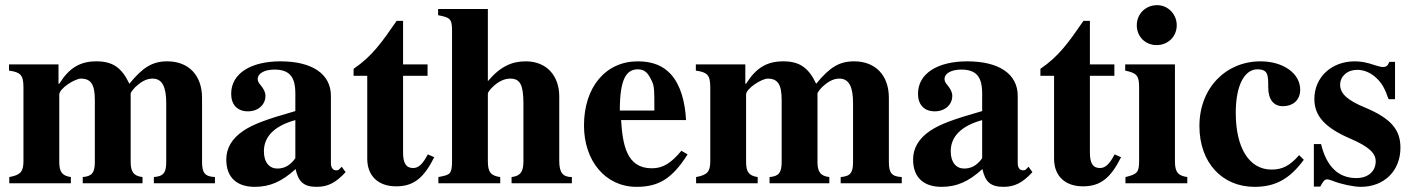

<svg xmlns="http://www.w3.org/2000/svg" viewBox="-20 -711 5482 745"><path d="M814 0V-24C775 -26 764 -40 764 -83V-331C764 -420 711 -473 629 -473C572 -473 534 -450 482 -386C452 -449 417 -473 354 -473C290 -473 248 -447 210 -386H207V-461H15V-437C59 -431 71 -420 71 -373V-86C71 -45 60 -32 16 -24V0H255V-24C220 -29 210 -45 210 -83V-344C210 -368 271 -406 294 -406C333 -406 348 -383 348 -323V-83C348 -42 338 -27 301 -24V0H533V-24C498 -28 487 -45 487 -83V-348C487 -353 501 -371 514 -381C535 -399 554 -406 572 -406C610 -406 625 -373 625 -311V-83C625 -41 615 -27 577 -24V0Z M1306 -64 1296 -54C1293 -51 1290 -50 1285 -50C1271 -50 1264 -61 1264 -78V-339C1264 -425 1190 -473 1068 -473C955 -473 877 -427 877 -347C877 -305 901 -279 942 -279C982 -279 1010 -305 1010 -339C1010 -353 1004 -365 991 -381C982 -391 980 -398 980 -404C980 -428 1009 -441 1045 -441C1104 -441 1126 -412 1126 -348V-280C1010 -247 963 -229 925 -204C880 -174 858 -136 858 -92C858 -18 904 14 968 14C1026 14 1072 -5 1127 -55C1138 -4 1160 14 1209 14C1252 14 1283 -2 1321 -43ZM1126 -97C1104 -66 1080 -57 1056 -57C1026 -57 1004 -80 1004 -124C1004 -182 1046 -223 1126 -245Z M1640 -112C1620 -74 1604 -59 1583 -59C1555 -59 1544 -79 1544 -119V-417H1639V-461H1544V-630H1519C1461 -546 1424 -493 1352 -444V-417H1405V-95C1405 -28 1448 12 1517 12C1584 12 1624 -19 1665 -101Z M2199 0V-24C2164 -24 2150 -41 2150 -87V-337C2150 -416 2102 -473 2020 -473C1967 -473 1922 -454 1873 -396V-676H1680V-652C1726 -643 1734 -639 1734 -591V-89C1734 -33 1726 -33 1681 -24V0H1921V-24C1884 -29 1873 -44 1873 -85V-348C1873 -352 1880 -362 1890 -372C1912 -394 1936 -406 1960 -406C1999 -406 2011 -380 2011 -309V-85C2011 -44 1999 -28 1965 -24V0Z M2624 -126C2583 -77 2552 -58 2509 -58C2411 -58 2396 -150 2390 -245H2642C2638 -319 2620 -382 2583 -423C2554 -455 2513 -473 2455 -473C2330 -473 2246 -373 2246 -224C2246 -87 2329 14 2450 14C2535 14 2588 -17 2648 -112ZM2519 -282H2385C2385 -402 2409 -442 2455 -442C2484 -442 2496 -425 2510 -395C2519 -376 2519 -355 2519 -303Z M3479 0V-24C3440 -26 3429 -40 3429 -83V-331C3429 -420 3376 -473 3294 -473C3237 -473 3199 -450 3147 -386C3117 -449 3082 -473 3019 -473C2955 -473 2913 -447 2875 -386H2872V-461H2680V-437C2724 -431 2736 -420 2736 -373V-86C2736 -45 2725 -32 2681 -24V0H2920V-24C2885 -29 2875 -45 2875 -83V-344C2875 -368 2936 -406 2959 -406C2998 -406 3013 -383 3013 -323V-83C3013 -42 3003 -27 2966 -24V0H3198V-24C3163 -28 3152 -45 3152 -83V-348C3152 -353 3166 -371 3179 -381C3200 -399 3219 -406 3237 -406C3275 -406 3290 -373 3290 -311V-83C3290 -41 3280 -27 3242 -24V0Z M3971 -64 3961 -54C3958 -51 3955 -50 3950 -50C3936 -50 3929 -61 3929 -78V-339C3929 -425 3855 -473 3733 -473C3620 -473 3542 -427 3542 -347C3542 -305 3566 -279 3607 -279C3647 -279 3675 -305 3675 -339C3675 -353 3669 -365 3656 -381C3647 -391 3645 -398 3645 -404C3645 -428 3674 -441 3710 -441C3769 -441 3791 -412 3791 -348V-280C3675 -247 3628 -229 3590 -204C3545 -174 3523 -136 3523 -92C3523 -18 3569 14 3633 14C3691 14 3737 -5 3792 -55C3803 -4 3825 14 3874 14C3917 14 3948 -2 3986 -43ZM3791 -97C3769 -66 3745 -57 3721 -57C3691 -57 3669 -80 3669 -124C3669 -182 3711 -223 3791 -245Z M4305 -112C4285 -74 4269 -59 4248 -59C4220 -59 4209 -79 4209 -119V-417H4304V-461H4209V-630H4184C4126 -546 4089 -493 4017 -444V-417H4070V-95C4070 -28 4113 12 4182 12C4249 12 4289 -19 4330 -101Z M4546 -613C4546 -656 4512 -691 4470 -691C4425 -691 4391 -657 4391 -613C4391 -569 4424 -536 4468 -536C4512 -536 4546 -569 4546 -613ZM4587 0V-24C4552 -29 4539 -42 4539 -85V-461H4346V-437C4390 -428 4400 -418 4400 -373V-88C4400 -42 4393 -35 4347 -24V0Z M5021 -109C4984 -67 4955 -53 4914 -53C4827 -53 4775 -137 4775 -273C4775 -382 4810 -442 4859 -442C4901 -442 4901 -419 4901 -372C4901 -324 4923 -299 4957 -299C4999 -299 5025 -324 5025 -363C5025 -427 4958 -473 4871 -473C4738 -473 4634 -371 4634 -222C4634 -79 4723 14 4848 14C4928 14 4984 -16 5039 -91Z M5393 -326V-471H5371C5365 -456 5359 -451 5346 -451C5340 -451 5331 -453 5315 -458C5283 -469 5260 -473 5237 -473C5146 -473 5080 -411 5080 -327C5080 -261 5121 -215 5222 -172C5291 -142 5318 -117 5318 -85C5318 -46 5288 -20 5243 -20C5173 -20 5127 -65 5106 -152H5078V13H5103C5114 -8 5120 -15 5129 -15C5134 -15 5142 -13 5152 -9C5181 3 5232 14 5260 14C5351 14 5414 -48 5414 -138C5414 -209 5376 -252 5276 -294C5208 -322 5180 -348 5180 -382C5180 -415 5208 -440 5246 -440C5273 -440 5299 -429 5321 -408C5342 -388 5353 -369 5368 -326Z"/></svg>

Font: XITS
Style: Bold
Weight: 700
Designer: MicroPress Inc., with final additions and corrections provided by Coen Hoffman, Elsevier (retired)
Version: Version 1.107